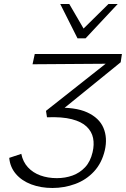

<svg xmlns="http://www.w3.org/2000/svg" viewBox="-20 -927 627 956"><path d="M241 9Q183 9 135.5 -9Q88 -27 59 -61Q30 -95 26 -141L86 -161Q94 -121 119 -94Q144 -67 181 -53.5Q218 -40 263 -40Q305 -40 341 -53Q377 -66 403.5 -94Q430 -122 441 -169Q450 -207 443.5 -239.5Q437 -272 411.5 -296.5Q386 -321 337.5 -333.5Q289 -346 214 -343L209 -375L542 -638L559 -610L142 -607L153 -658H587L581 -617L257 -354L250 -390Q354 -395 414 -367.5Q474 -340 495 -290.5Q516 -241 502 -179Q487 -115 448 -73Q409 -31 354.5 -11Q300 9 241 9ZM366 -736 383 -772 520 -907H566L406 -736ZM366 -736 280 -907H325L403 -773L406 -736Z"/></svg>

Font: Ysabeau Office Light
Style: Italic
Weight: 300
Italic angle: -12°
Designer: Christian Thalmann (Catharsis Fonts)
Version: Version 2.001;gftools[0.9.30]; featfreeze: tnum,lnum,ss02